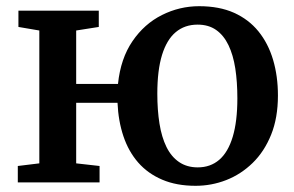

<svg xmlns="http://www.w3.org/2000/svg" viewBox="-20 -589 948 620"><path d="M611.5 11Q550 11 503.8 -8.8Q457.5 -28.5 426.2 -64.2Q395 -100 378.5 -149.2Q362 -198.5 359.5 -257H226V-61.5L301.5 -53V0H37.5V-53L107 -61.5V-490.5L39.5 -502V-554.5H299V-502L226 -490.5V-318H361Q369.5 -400 407.8 -456Q446 -512 503 -540.5Q560 -569 623 -569Q688 -569 735.5 -547.8Q783 -526.5 814.5 -487.8Q846 -449 861.8 -396Q877.5 -343 877.5 -280.5Q877.5 -208.5 855.5 -154Q833.5 -99.5 795.8 -62.8Q758 -26 710.5 -7.5Q663 11 611.5 11ZM618.5 -48.5Q659.5 -48.5 688 -73Q716.5 -97.5 731.5 -147.2Q746.5 -197 746.5 -271.5Q746.5 -324.5 739.8 -368Q733 -411.5 717.8 -443.2Q702.5 -475 678 -492.2Q653.5 -509.5 618 -509.5Q576.5 -509.5 547.5 -485.2Q518.5 -461 503.2 -411.5Q488 -362 488 -286.5Q488 -233.5 495 -189.8Q502 -146 517.5 -114.5Q533 -83 558.2 -65.8Q583.5 -48.5 618.5 -48.5Z"/></svg>

Font: Merriweather 20pt SemiBold
Style: Regular
Weight: 600
Version: Version 2.100